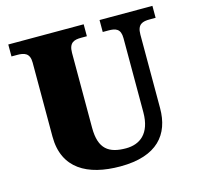

<svg xmlns="http://www.w3.org/2000/svg" viewBox="-105 -826 979 947"><g transform="rotate(-15 384.5 -352.0)"><path d="M396 10C585 10 659 -83 659 -217V-593C659 -646 687 -653 723 -653H753V-714H483V-653H512C548 -653 574 -646 574 -597V-219C574 -109 516 -69 446 -69C359 -69 310 -101 310 -210V-593C310 -646 338 -653 373 -653H402V-714H17V-653H46C81 -653 110 -646 110 -597V-219C110 -55 229 10 396 10Z"/></g></svg>

Font: UArctic Serif Black
Style: Regular
Weight: 900
Designer: Customization by Puisto advertising & original work Monotype Design Team
Foundry: Monotype Imaging Inc.
Version: Version 2.004